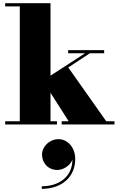

<svg xmlns="http://www.w3.org/2000/svg" viewBox="-20 -770 730 1188"><path d="M12 -19.5V0H332.5V-19.5H292.5V-196L405 -19.5H361.5V0H688.5V-19.5H637.5L402.5 -352.5L536 -440.5H624.5V-460H401.5V-440.5H506.5L292.5 -302V-750H12V-730.5H102.5V-19.5ZM240 186.5C240 236.5 276 281.5 334.5 281.5C375 281.5 415.5 252.5 428 217.5C427.5 327.5 341 382.5 238.5 382.5V398.5C362.5 398.5 445.5 324.5 445.5 214.5C445.5 140 397 91 341.5 91C287 91 240 136 240 186.5Z"/></svg>

Font: Bodoni* 11pt Fatface
Style: Regular
Weight: 900
Version: Version 2.3